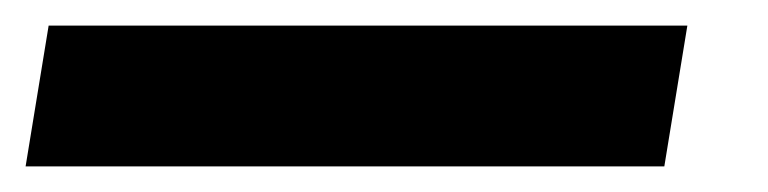

<svg xmlns="http://www.w3.org/2000/svg" viewBox="-80 -8 600 150"><path d="M-60 122 -42 12H457L439 122Z"/></svg>

Font: MuseoModerno Black
Style: Italic
Weight: 900
Italic angle: -9°
Designer: Pablo Cosgaya, Héctor Gatti, Marcela Romero, and the Authors of The MuseoModerno Project.
Foundry: Omnibus-Type Team
Version: Version 1.003